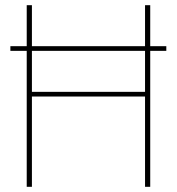

<svg xmlns="http://www.w3.org/2000/svg" viewBox="-20 -720 681 740"><path d="M20 -524V-542H621V-524ZM539 0V-700H559V0ZM83 0V-700H103V0ZM89 -348V-366H555V-348Z"/></svg>

Font: DM Sans 36pt Thin
Style: Regular
Weight: 250
Designer: Colophon Foundry, Jonny Pinhorn
Foundry: Colophon Foundry
Version: Version 4.004;gftools[0.9.30]